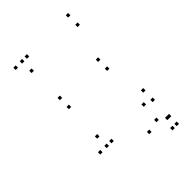

<svg xmlns="http://www.w3.org/2000/svg" viewBox="-276 -847 1172 1172"><g transform="rotate(-45 310.0 -261.5)"><path d="M192.2 -720V-740H172.2V-720ZM95.3 -720V-740H75.3V-720ZM95.3 10V-10H75.3V10ZM192.2 10V-10H172.2V10ZM150.5 -71.8V-91.8H130.5V-71.8ZM150.5 10V-10H130.5V10ZM547.7 10V-10H527.7V10ZM547.7 -71.8V-91.8H527.7V-71.8ZM155.5 -399V-419H135.5V-399ZM155.5 -321.2V-341.2H135.5V-321.2ZM485.8 -321.2V-341.2H465.8V-321.2ZM485.8 -399V-419H465.8V-399ZM547.7 -720V-740H527.7V-720ZM150.5 -720V-740H130.5V-720ZM150.5 -638.2V-658.2H130.5V-638.2ZM547.7 -638.2V-658.2H527.7V-638.2ZM394.5 133.5V113.5H374.5V133.5ZM511.3 217.2V197.2H491.3V217.2ZM547.7 217.2V197.2H527.7V217.2ZM547.7 151V131H527.7V151ZM533.2 151V131H513.2V151ZM477.5 112.8V92.8H457.5V112.8ZM547.7 10V-10H527.7V10ZM489.2 -8.5V-28.5H469.2V-8.5Z"/></g></svg>

Font: Monaspace Neon Dots Var
Style: Regular
Weight: 400
Designer: Riley Cran and the Lettermatic Team
Version: Version 1.100 (Monaspace Neon Dots)